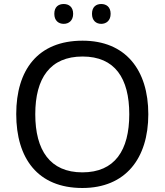

<svg xmlns="http://www.w3.org/2000/svg" viewBox="-20 -928 821 958"><path d="M251 -859C251 -825 272 -809 298 -809C323 -809 345 -825 345 -859C345 -894 323 -908 298 -908C272 -908 251 -894 251 -859ZM439 -859C439 -825 460 -809 485 -809C510 -809 532 -825 532 -859C532 -894 510 -908 485 -908C460 -908 439 -894 439 -859ZM720 -358C720 -580 606 -725 392 -725C168 -725 61 -578 61 -359C61 -138 168 10 391 10C606 10 720 -137 720 -358ZM156 -358C156 -538 230 -646 392 -646C553 -646 625 -538 625 -358C625 -178 553 -68 391 -68C230 -68 156 -178 156 -358Z"/></svg>

Font: Noto Sans Caucasian Albanian
Style: Regular
Weight: 400
Designer: Monotype Design Team
Foundry: Monotype Imaging Inc.
Version: Version 2.005